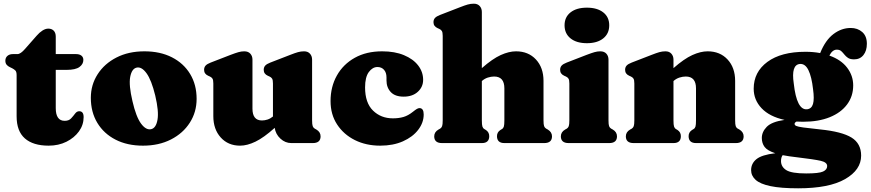

<svg xmlns="http://www.w3.org/2000/svg" viewBox="-20 -775 4716 1040"><path d="M45.5 -405.5 34 -411Q22 -416.5 15.5 -424.8Q9 -433 9 -446Q9 -462.5 20.2 -472.2Q31.5 -482 49.5 -482H74.5Q91.5 -482 116 -510.5L178.5 -581.5Q193.5 -599 210 -609.5Q226.5 -620 241.5 -620Q260 -620 271 -608.8Q282 -597.5 282 -576.5V-482H392.5Q410 -482 420.8 -473.8Q431.5 -465.5 431.5 -450.5Q431.5 -427.5 410.2 -412Q389 -396.5 340.5 -396.5H282V-189.5Q282 -120.5 330.5 -120.5Q353 -120.5 365.2 -133.8Q377.5 -147 387 -160Q396.5 -173 410.5 -172.5Q433 -171.5 433 -140.5Q433 -98.5 407.8 -63.5Q382.5 -28.5 339.8 -7.2Q297 14 243.5 14Q159.5 14 114.8 -25.2Q70 -64.5 70 -145V-367.5Q70 -386 63.5 -392.8Q57 -399.5 45.5 -405.5Z M762.5 -497Q848 -497 911.5 -464.5Q975 -432 1010 -374Q1045 -316 1045 -239.5Q1045 -168 1008.2 -110.5Q971.5 -53 906 -19.5Q840.5 14 754.5 14Q669.5 14 606 -18.5Q542.5 -51 507.2 -109.5Q472 -168 472 -245Q472 -315.5 508.8 -372.8Q545.5 -430 610.8 -463.5Q676 -497 762.5 -497ZM799.5 -75.5Q825.5 -82 833.2 -127Q841 -172 821 -257Q800.5 -341.5 773.5 -378.5Q746.5 -415.5 719 -408.5Q693.5 -402 685.2 -358Q677 -314 697.5 -227Q717 -142 744.2 -105.2Q771.5 -68.5 799.5 -75.5Z M1135.5 -146V-322.5Q1135.5 -342 1130.8 -349.2Q1126 -356.5 1117 -360.5L1108 -364.5Q1085.5 -374.5 1085.5 -396.5Q1085.5 -410.5 1093.5 -419.5Q1101.5 -428.5 1121 -436L1229.5 -478Q1256 -488 1271.8 -492.5Q1287.5 -497 1303 -497Q1324.5 -497 1336 -484.2Q1347.5 -471.5 1347.5 -452V-186.5Q1347.5 -122.5 1399 -122.5Q1414 -122.5 1429.2 -127.5Q1444.5 -132.5 1458.5 -144V-322.5Q1458.5 -342 1453.8 -349.2Q1449 -356.5 1440 -360.5L1431 -364.5Q1408.5 -374.5 1408.5 -396.5Q1408.5 -410.5 1416.5 -419.5Q1424.5 -428.5 1444 -436L1552.5 -478Q1578 -488 1594 -492.5Q1610 -497 1627 -497Q1647.5 -497 1659 -484.2Q1670.5 -471.5 1670.5 -452V-123.5Q1670.5 -100.5 1673.8 -91.8Q1677 -83 1684.5 -78.5L1693.5 -73.5Q1716.5 -60 1716.5 -36.5Q1716.5 0 1674 0H1558Q1525 0 1499 -24Q1473 -48 1468 -82.5Q1409 -29.5 1364 -7.8Q1319 14 1280.5 14Q1215.5 14 1175.5 -30.5Q1135.5 -75 1135.5 -146Z M2272 -342.5Q2272 -304 2243.2 -277.8Q2214.5 -251.5 2166.5 -251.5Q2120 -251.5 2096.8 -276.2Q2073.5 -301 2073.5 -339.5V-355.5Q2073.5 -382 2060 -397Q2046.5 -412 2024.5 -412Q1998 -412 1977.8 -384.8Q1957.5 -357.5 1957.5 -301.5Q1957.5 -218 2000.5 -176Q2043.5 -134 2108 -134Q2140.5 -134 2165.8 -141.5Q2191 -149 2216 -169Q2231 -181 2238.5 -185.2Q2246 -189.5 2253 -189.5Q2275 -188.5 2275 -155Q2275 -110.5 2245.2 -71.8Q2215.5 -33 2162.5 -9.5Q2109.5 14 2039.5 14Q1963 14 1902.2 -16.2Q1841.5 -46.5 1806 -100.8Q1770.5 -155 1770.5 -227.5Q1770.5 -305 1804.8 -366Q1839 -427 1901.8 -462Q1964.5 -497 2050 -497Q2118.5 -497 2168.2 -476.2Q2218 -455.5 2245 -420.5Q2272 -385.5 2272 -342.5Z M2590 -710V-406Q2647.5 -456.5 2692.2 -476.8Q2737 -497 2775 -497Q2842 -497 2883 -452.8Q2924 -408.5 2924 -337V-123.5Q2924 -100.5 2927.2 -91.8Q2930.5 -83 2938 -78.5L2947 -73.5Q2970 -59.5 2970 -36.5Q2970 0 2927.5 0H2712.5Q2672 0 2672 -37.5Q2672 -58.5 2690 -70.5L2699 -76Q2706.5 -80.5 2709.2 -89.8Q2712 -99 2712 -123.5V-296.5Q2712 -360.5 2656.5 -360.5Q2640 -360.5 2622.2 -354.8Q2604.5 -349 2590 -336V-123.5Q2590 -99 2593 -89.8Q2596 -80.5 2603.5 -76L2612.5 -70.5Q2630 -58.5 2630 -37.5Q2630 0 2590 0H2374.5Q2332 0 2332 -36.5Q2332 -60 2355.5 -73.5L2364.5 -78.5Q2371.5 -83 2374.8 -91.8Q2378 -100.5 2378 -123.5V-580.5Q2378 -600 2373.2 -607.2Q2368.5 -614.5 2359.5 -618.5L2350.5 -622.5Q2328 -632.5 2328 -654.5Q2328 -668.5 2336 -677.5Q2344 -686.5 2363.5 -694L2472 -736Q2497.5 -746 2513.5 -750.5Q2529.5 -755 2546.5 -755Q2567 -755 2578.5 -742.2Q2590 -729.5 2590 -710Z M3159 -541Q3103 -541 3070.5 -567Q3038 -593 3038 -638Q3038 -682.5 3070.5 -708Q3103 -733.5 3159 -733.5Q3215 -733.5 3247.5 -708Q3280 -682.5 3280 -638Q3280 -593 3247.5 -567Q3215 -541 3159 -541ZM3276 -452V-123.5Q3276 -100.5 3279.2 -91.8Q3282.5 -83 3290 -78.5L3299 -73.5Q3322 -60 3322 -36.5Q3322 0 3279.5 0H3060.5Q3018 0 3018 -36.5Q3018 -60 3041.5 -73.5L3050.5 -78.5Q3057.5 -83 3060.8 -91.8Q3064 -100.5 3064 -123.5V-322.5Q3064 -342 3059.2 -349.2Q3054.5 -356.5 3045.5 -360.5L3036.5 -364.5Q3014 -374.5 3014 -396.5Q3014 -410.5 3022 -419.5Q3030 -428.5 3049.5 -436L3158 -478Q3184.5 -488 3200.2 -492.5Q3216 -497 3231.5 -497Q3253 -497 3264.5 -484.2Q3276 -471.5 3276 -452Z M3628 -452V-406Q3685.5 -456.5 3730.2 -476.8Q3775 -497 3813 -497Q3880 -497 3921 -452.8Q3962 -408.5 3962 -337V-123.5Q3962 -100.5 3965.2 -91.5Q3968.5 -82.5 3976 -78.5L3985 -73.5Q4008 -59.5 4008 -36.5Q4008 0 3965.5 0H3750.5Q3710 0 3710 -37.5Q3710 -58.5 3728 -70.5L3737 -76Q3744.5 -80.5 3747.2 -89.8Q3750 -99 3750 -123.5V-296.5Q3750 -360.5 3694.5 -360.5Q3678 -360.5 3660.2 -354.8Q3642.5 -349 3628 -336V-123.5Q3628 -99 3631 -89.8Q3634 -80.5 3641.5 -76L3650.5 -70.5Q3668 -58.5 3668 -37.5Q3668 0 3628 0H3412.5Q3370 0 3370 -36.5Q3370 -60 3393.5 -73.5L3402.5 -78.5Q3409.5 -83 3412.8 -91.8Q3416 -100.5 3416 -123.5V-322.5Q3416 -342 3411.2 -349.2Q3406.5 -356.5 3397.5 -360.5L3388.5 -364.5Q3366 -374.5 3366 -396.5Q3366 -410.5 3374 -419.5Q3382 -428.5 3401.5 -436L3510 -478Q3535.5 -488 3551.5 -492.5Q3567.5 -497 3584.5 -497Q3605 -497 3616.5 -484.2Q3628 -471.5 3628 -452Z M4422 -74Q4540.5 -62 4592.5 -29.8Q4644.5 2.5 4644.5 68Q4644.5 145 4557.8 195Q4471 245 4303.5 245Q4209.5 245 4153.5 233.2Q4097.5 221.5 4073 199.2Q4048.5 177 4048.5 146.5Q4048.5 110.5 4077.5 87Q4106.5 63.5 4179.5 55Q4136.5 41 4121.5 20.8Q4106.5 0.5 4106.5 -27.5Q4106.5 -60.5 4133.2 -88Q4160 -115.5 4229.5 -125.5Q4148 -143.5 4105.2 -188.8Q4062.5 -234 4062.5 -294.5Q4062.5 -385 4136.8 -439.8Q4211 -494.5 4343 -494.5Q4385.5 -494.5 4422.5 -487.5L4423 -488.5Q4451 -557.5 4494.5 -590.5Q4538 -623.5 4588 -623.5Q4625.5 -623.5 4650.5 -601.5Q4675.5 -579.5 4675.5 -538Q4675.5 -500 4657 -476.8Q4638.5 -453.5 4606.5 -453.5Q4585 -453.5 4573.2 -461.5Q4561.5 -469.5 4553.5 -479.8Q4545.5 -490 4536.8 -498Q4528 -506 4512.5 -506Q4489 -506 4472.5 -474Q4536 -451.5 4568.8 -408.2Q4601.5 -365 4601.5 -312.5Q4601.5 -253.5 4568.2 -209Q4535 -164.5 4474.2 -140Q4413.5 -115.5 4330 -115.5Q4311.5 -115.5 4294 -116.5Q4284 -110.5 4284 -104Q4284 -97 4293 -92.8Q4302 -88.5 4331.2 -84.5Q4360.5 -80.5 4422 -74ZM4312.5 -428.5Q4264.5 -424 4279.5 -323Q4295.5 -178 4351 -183Q4376 -185.5 4383.8 -212Q4391.5 -238.5 4384 -292Q4376.5 -359 4359 -395Q4341.5 -431 4312.5 -428.5ZM4210.5 97.5Q4210.5 128.5 4239 146.5Q4267.5 164.5 4347 164.5Q4416 164.5 4438.2 154.2Q4460.5 144 4460.5 124.5Q4460.5 104 4425.2 96Q4390 88 4297.5 77Q4252.5 72 4219.5 65.5Q4210.5 77 4210.5 97.5Z"/></svg>

Font: Fraunces 9pt Soft Black
Style: Regular
Weight: 900
Version: Version 1.000;[b76b70a41]